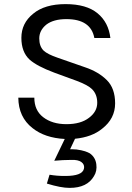

<svg xmlns="http://www.w3.org/2000/svg" viewBox="-20 -663 644 934"><path d="M500 -273Q540 -233 540 -160Q540 -86 477 -37Q427 4 345 12L321 63H329Q353 63 375 68Q397 73 407 78L417 83Q444 102 448.5 135.5Q453 169 437 194Q404 251 319 251H318Q276 251 208 230L221 187Q257 193 292 193H298Q379 193 388 159Q392 144 383 132Q371 117 342 115H323Q287 115 244 119L295 13Q198 8 138 -40Q70 -93 69 -188H147Q147 -126 190 -93Q234 -59 303 -59Q373 -59 413 -90Q453 -120 453 -163Q453 -204 428 -229Q408 -249 355 -269L243 -310Q160 -341 124 -373Q84 -410 84 -479Q84 -550 141 -596Q197 -643 299 -643Q401 -643 455 -598Q508 -554 517 -478H439Q422 -570 303 -570Q240 -570 205 -543Q171 -515 171 -476Q171 -438 192 -417Q211 -399 261 -382L393 -336Q459 -314 500 -273Z"/></svg>

Font: Karla Neue
Style: Regular
Weight: 400
Designer: Jonathan Pinhorn
Foundry: PYRS Fontlab Ltd. / Made with FontLab
Version: Version 1.000;PS 001.001;hotconv 1.0.56